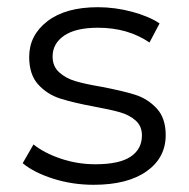

<svg xmlns="http://www.w3.org/2000/svg" viewBox="-20 -508 525 533"><path d="M43 -55 73 -107Q103 -83 149 -67.5Q195 -52 245 -52Q311 -52 342.5 -73Q374 -94 374 -132Q374 -158 356.5 -173.5Q339 -189 312.5 -196.5Q286 -204 242 -212Q183 -223 147 -234.5Q111 -246 86 -273.5Q61 -301 61 -350Q61 -410 111.5 -449Q162 -488 252 -488Q299 -488 346 -475.5Q393 -463 423 -443L395 -390Q335 -431 252 -431Q190 -431 158 -409Q126 -387 126 -351Q126 -324 144 -307.5Q162 -291 188.5 -283Q215 -275 262 -267Q320 -256 355 -245Q390 -234 415 -207Q440 -180 440 -133Q440 -70 387 -32.5Q334 5 240 5Q181 5 127.5 -12Q74 -29 43 -55Z"/></svg>

Font: Montserrat Ace
Style: Regular
Weight: 400
Designer: Julieta Ulanovsky
Foundry: Julieta Ulanovsky
Version: Version 1